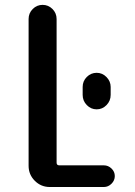

<svg xmlns="http://www.w3.org/2000/svg" viewBox="-20 -750 540 770"><path d="M423.8 -401.4V-369.1Q423.8 -345.7 407.2 -328.6Q390.6 -311.5 367.7 -311.5Q344.7 -311.5 328.1 -328.6Q311.5 -345.7 311.5 -369.1V-401.4Q311.5 -424.8 328.1 -441.4Q344.7 -458 367.7 -458Q390.6 -458 407.2 -440.9Q423.8 -423.8 423.8 -401.4ZM179.7 0Q144.5 0 119.6 -24.9Q94.7 -49.8 94.7 -85V-673.8Q94.7 -697.3 111.3 -713.9Q127.9 -730.5 150.9 -730.5Q173.8 -730.5 190.4 -713.9Q207 -697.3 207 -673.8V-97.7Q207 -86.9 217.8 -86.9H396.5Q414.1 -86.9 427.2 -74.2Q440.4 -61.5 440.4 -43.9Q440.4 -26.4 427.2 -13.2Q414.1 0 396.5 0Z"/></svg>

Font: Rounded-X Mgen+ 1mn medium
Style: Regular
Weight: 500
Designer: [Source Han Sans]
Ryoko NISHIZUKA  (kana & ideographs); Paul D. Hunt (Latin, Greek & Cyrillic); Wenlong ZHANG  (bopomofo
Version: Version 1.059.20150602